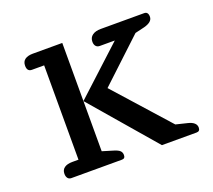

<svg xmlns="http://www.w3.org/2000/svg" viewBox="-91 -607 801 723"><g transform="rotate(-20 309.5 -245.0)"><path d="M80 0Q71 0 66 -6.5Q61 -13 61 -24Q61 -40 72.5 -48Q84 -56 104 -56H129V-434H80Q61 -434 61 -457Q61 -474 72.5 -482Q84 -490 104 -490H222V-56L265 -43Q282 -38 289 -31.5Q296 -25 296 -14Q296 0 283 0ZM443 0 222 -257 411 -431H351Q341 -431 335.5 -437.5Q330 -444 330 -455Q330 -472 342.5 -481Q355 -490 376 -490H550Q566 -490 566 -470Q566 -449 532 -440L494 -431L324 -272L517 -56L562 -45Q596 -37 596 -15Q596 0 582 0Z"/></g></svg>

Font: Maitree Medium
Style: Regular
Weight: 500
Designer: CadsonDemak Team
Foundry: CadsonDemak
Version: Version 1.010